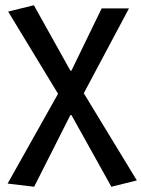

<svg xmlns="http://www.w3.org/2000/svg" viewBox="-20 -521 541 731"><path d="M110 190 9 178 201 -164 11 -477 109 -501 248 -252H252L367 -489H471L299 -166L501 166L404 190L252 -83H248Z"/></svg>

Font: Source Sans 3 Medium
Style: Regular
Weight: 500
Designer: Paul D. Hunt
Foundry: Adobe
Version: Version 3.052;hotconv 1.1.0;makeotfexe 2.6.0